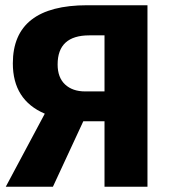

<svg xmlns="http://www.w3.org/2000/svg" viewBox="-20 -713 648 733"><path d="M313 -693H543V0H379V-250H298L182 0H2L151 -279Q29 -331 29 -471Q29 -693 313 -693ZM305 -364H379V-578H321Q200 -578 200 -467Q200 -417 228.5 -390.5Q257 -364 305 -364Z"/></svg>

Font: FiraGO
Style: Bold
Weight: 700
Designer: bBox Type
Foundry: bBox Type GmbH
Version: Version 1.001;PS 001.001;hotconv 1.0.88;makeotf.lib2.5.64775